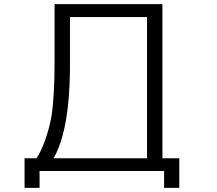

<svg xmlns="http://www.w3.org/2000/svg" viewBox="-20 -790 1040 922"><path d="M841 112V-30H760V-770H242V-485C242 -397 238 -299 227 -231C215 -160 184 -70 155 -30H98V112H170V31H768V112ZM686 -30H237C315 -161 316 -406 316 -485V-708H686Z"/></svg>

Font: LINE Seed JP App_OTF Regular
Style: Regular
Weight: 400
Designer: LY Corporation & Fontrix & Fontworks
Version: Version 1.002